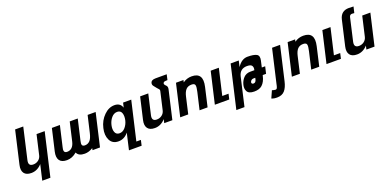

<svg xmlns="http://www.w3.org/2000/svg" viewBox="-1 -1799 6278 3104"><g transform="rotate(-20 3138.0 -247.0)"><path d="M317 -96Q367 -96 405.5 -125Q444 -154 455 -202L533 -540H673L502 200H362L423 -64Q345 23 241 23Q154 23 118.5 -26.5Q83 -76 103 -164L233 -729H373L250 -193Q228 -96 317 -96Z M1163 -193Q1151 -148 1160 -124.5Q1169 -101 1208 -101Q1257 -101 1292 -136Q1327 -171 1348 -261L1415 -549H1553L1423 14H1294L1301 -19Q1231 25 1159 25Q1054 25 1024 -44Q945 25 853 25Q762 25 726.5 -26.5Q691 -78 713 -174L800 -549H938L858 -203Q844 -157 852.5 -129Q861 -101 901 -101Q1003 -101 1033 -229L1107 -549H1245Z M1957 -259Q1973 -332 1954.5 -382Q1936 -432 1879 -432Q1822 -432 1779.5 -382Q1737 -332 1721 -262Q1705 -192 1724.5 -142.5Q1744 -93 1800 -93Q1856 -93 1898.5 -142Q1941 -191 1957 -259ZM1740 24Q1637 24 1595 -60Q1553 -144 1581 -262Q1609 -385 1694 -468Q1776 -549 1874 -549Q1974 -549 2003 -460L2022 -540H2162L2008 125H2086L2065 218H1847L1912 -64Q1842 24 1740 24Z M2562 -679Q2573 -729 2650 -729H2841L2820 -636Q2783 -636 2765 -631Q2749 -626 2744 -607Q2739 -588 2769 -561Q2797 -535 2786 -490L2673 0H2533L2548 -64Q2470 23 2366 23Q2279 23 2243.5 -26.5Q2208 -76 2228 -164L2315 -540H2455L2375 -193Q2353 -96 2442 -96Q2492 -96 2530.5 -125Q2569 -154 2580 -202L2651 -510Q2650 -520 2652 -523Q2654 -526 2649 -534Q2644 -542 2643.5 -543.5Q2643 -545 2636.5 -551.5Q2630 -558 2629 -559Q2627 -562 2622 -567.5Q2617 -573 2615 -575L2579 -620Q2554 -648 2562 -679Z M3159 -435Q3097 -435 3062.5 -397Q3028 -359 3011 -283L2946 0H2808L2935 -549H3064L3055 -512Q3124 -560 3206 -560Q3408 -560 3354 -326L3279 0H3141L3209 -293Q3227 -370 3220 -402Q3213 -435 3159 -435Z M3669 -540 3565 -92H3673L3652 0H3404L3529 -540Z M3987 -434Q4061 -549 4164 -549Q4274 -549 4321 -522Q4366 -496 4348 -416L4323 -306H4381L4353 -186H4295L4292 -174Q4270 -76 4215 -26Q4167 18 4078 18Q3981 18 3955 -38Q3933 -83 3947 -142Q3963 -210 4008 -258Q4053 -306 4125 -306H4195L4197 -316Q4206 -354 4188 -382Q4170 -410 4105 -410Q3982 -410 3953 -287L3841 200H3701L3872 -540H4012ZM4079 -143Q4075 -128 4084 -118Q4093 -108 4109 -108Q4149 -108 4161 -159L4167 -186H4135Q4115 -186 4099.5 -174Q4084 -162 4079 -143Z M4408 108Q4428 108 4436 92.5Q4444 77 4452 42Q4453 35 4454 31L4588 -549H4726L4593 28Q4570 130 4523.5 182.5Q4477 235 4390 235Q4342 235 4315 225L4296 218L4351 95L4374 102Q4396 108 4408 108Z M5080 -435Q5018 -435 4983.5 -397Q4949 -359 4932 -283L4867 0H4729L4856 -549H4985L4976 -512Q5045 -560 5127 -560Q5329 -560 5275 -326L5200 0H5062L5130 -293Q5148 -370 5141 -402Q5134 -435 5080 -435Z M5590 -540 5486 -92H5594L5573 0H5325L5450 -540Z M5920 -96Q5970 -96 6008.5 -125Q6047 -154 6058 -202L6136 -540H6276L6151 0H6011L6026 -64Q5948 23 5844 23Q5757 23 5721.5 -26.5Q5686 -76 5706 -164L5805 -594Q5837 -729 5974 -729Q6015 -729 6054 -726L6029 -621Q6011 -624 5990 -624Q5951 -624 5942 -582L5853 -193Q5831 -96 5920 -96Z"/></g></svg>

Font: Miedinger
Style: Bold-Italic
Weight: 700
Italic angle: -13°
Version: Version 001.000